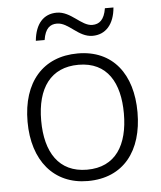

<svg xmlns="http://www.w3.org/2000/svg" viewBox="-53 -772 695 828"><g transform="rotate(-5 295.0 -358.0)"><path d="M123 -612H161C169 -662 190 -678 220 -678C271 -678 307 -612 369 -612C426 -612 463 -654 469 -726H432C424 -676 402 -659 372 -659C324 -659 285 -725 223 -725C166 -725 130 -685 123 -612ZM533 -267C533 -432 450 -542 298 -542C148 -542 57 -439 57 -267C57 -99 147 10 294 10C449 10 533 -100 533 -267ZM116 -267C116 -408 177 -493 297 -493C422 -493 474 -399 474 -267C474 -131 419 -39 295 -39C173 -39 116 -130 116 -267Z"/></g></svg>

Font: Noto Sans Gurmukhi Light
Style: Regular
Weight: 300
Designer: Jelle Bosma - Monotype Design Team
Foundry: Monotype Imaging Inc.
Version: Version 2.004